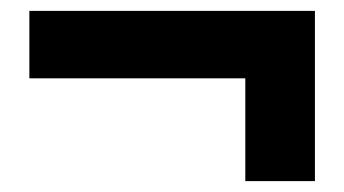

<svg xmlns="http://www.w3.org/2000/svg" viewBox="-20 -412 633 353"><path d="M431 -268V-79H559V-392H34V-268Z"/></svg>

Font: Falling Sky
Style: ExBd
Weight: 400
Designer: Paul D. Hunt
Foundry: Adobe Systems Incorporated
Version: Version 1.02